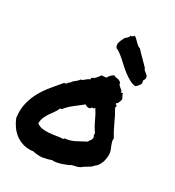

<svg xmlns="http://www.w3.org/2000/svg" viewBox="-245 -1201 1233 1352"><g transform="rotate(30 372.0 -524.5)"><path d="M235.4 3.9Q192.4 9.8 157.2 0Q122.1 -9.8 94.2 -30.3Q66.4 -50.8 46.4 -79.1Q26.4 -107.4 13.7 -139.6Q4.9 -206.1 18.6 -260.3Q32.2 -314.5 58.6 -360.4Q85 -406.2 118.7 -446.3Q152.3 -486.3 183.6 -523.4Q190.4 -520.5 194.8 -523.4Q199.2 -526.4 202.6 -531.2Q206.1 -536.1 210.4 -541Q214.8 -545.9 220.7 -547.9Q224.6 -556.6 231 -562.5Q237.3 -568.4 244.6 -573.7Q252 -579.1 258.3 -585Q264.6 -590.8 269.5 -599.6Q279.3 -601.6 286.6 -606.4Q293.9 -611.3 300.3 -617.2Q306.6 -623 313.5 -627.9Q320.3 -632.8 330.1 -635.7V-648.4Q351.6 -658.2 361.3 -669.9Q371.1 -681.6 384.8 -700.2Q395.5 -701.2 401.9 -701.2Q408.2 -701.2 421.9 -703.1Q430.7 -719.7 438.5 -727.5Q446.3 -735.4 460.9 -745.1Q475.6 -737.3 492.2 -735.8Q508.8 -734.4 522.5 -720.7Q523.4 -709 529.3 -702.6Q535.2 -696.3 542 -690.9Q548.8 -685.5 555.7 -679.7Q562.5 -673.8 564.5 -663.1Q569.3 -663.1 570.8 -665Q572.3 -667 577.1 -666Q579.1 -658.2 581.1 -653.3Q583 -648.4 585.4 -644.5Q587.9 -640.6 590.3 -635.7Q592.8 -630.9 594.7 -624Q589.8 -612.3 585.9 -599.1Q582 -585.9 570.3 -581.1Q570.3 -573.2 576.2 -572.8Q582 -572.3 583 -565.4Q584 -556.6 580.1 -550.8Q607.4 -504.9 629.9 -454.6Q652.3 -404.3 680.7 -358.4Q678.7 -344.7 682.1 -331.5Q685.5 -318.4 690.9 -305.7Q696.3 -293 701.2 -280.3Q706.1 -267.6 708 -254.9Q710 -238.3 708 -219.2Q706.1 -200.2 700.2 -182.6Q694.3 -165 684.6 -149.9Q674.8 -134.8 662.1 -127Q646.5 -107.4 623 -95.2Q599.6 -83 580.1 -66.4Q566.4 -58.6 550.8 -55.2Q535.2 -51.8 518.6 -47.9Q505.9 -40 488.3 -32.7Q470.7 -25.4 452.1 -19.5Q433.6 -13.7 415 -10.3Q396.5 -6.8 381.8 -8.8Q346.7 3.9 313.5 8.8Q280.3 13.7 235.4 3.9ZM248 -351.6Q238.3 -329.1 225.1 -311Q211.9 -293 199.2 -274.4Q186.5 -255.9 177.2 -234.9Q168 -213.9 167 -185.5Q186.5 -168.9 213.4 -165.5Q240.2 -162.1 268.6 -164.6Q296.9 -167 325.2 -171.9Q353.5 -176.8 376 -176.8Q376 -185.5 383.8 -185.5Q424.8 -189.5 460 -208.5Q495.1 -227.5 533.2 -247.1Q538.1 -258.8 545.9 -267.6Q553.7 -276.4 554.7 -293Q549.8 -301.8 548.3 -307.6Q546.9 -313.5 546.9 -325.2Q521.5 -360.4 502.9 -401.9Q484.4 -443.4 460 -480.5Q458 -475.6 452.1 -470.7Q446.3 -465.8 439.5 -472.7Q436.5 -462.9 430.7 -459.5Q424.8 -456.1 417.5 -456.1Q410.2 -456.1 402.8 -459Q395.5 -461.9 389.6 -466.8Q355.5 -439.5 321.8 -414.1Q288.1 -388.7 260.7 -354.5Q255.9 -351.6 254.9 -352.5Q253.9 -353.5 248 -351.6ZM378.9 -918.9Q371.1 -930.7 370.6 -941.4Q370.1 -952.1 373 -962.9Q376 -973.6 381.8 -984.9Q387.7 -996.1 393.6 -1009.8Q401.4 -1013.7 411.1 -1023.9Q420.9 -1034.2 421.9 -1044.9Q426.8 -1042 436 -1047.4Q445.3 -1052.7 447.3 -1058.6Q458 -1052.7 467.3 -1043.5Q476.6 -1034.2 485.4 -1025.4Q494.1 -1016.6 502.9 -1009.3Q511.7 -1002 522.5 -1000Q545.9 -973.6 572.8 -947.8Q599.6 -921.9 622.1 -897.5Q626 -883.8 636.2 -877Q646.5 -870.1 654.8 -862.3Q663.1 -854.5 665 -843.8Q667 -833 654.3 -812.5Q660.2 -802.7 659.2 -794.9Q658.2 -787.1 653.8 -780.3Q649.4 -773.4 642.6 -766.6Q635.7 -759.8 628.9 -752.9Q605.5 -753.9 580.1 -767.6Q554.7 -781.2 530.8 -799.3Q506.8 -817.4 486.3 -836.4Q465.8 -855.5 451.2 -868.2Q422.9 -893.6 404.8 -905.3Q386.7 -917 378.9 -918.9Z"/></g></svg>

Font: Permanent Marker
Style: Regular
Weight: 400
Designer: Font Diner, Inc
Foundry: Font Diner, Inc
Version: Version 1.001